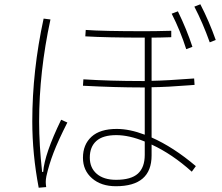

<svg xmlns="http://www.w3.org/2000/svg" viewBox="-20 -854 1040 898"><path d="M917 -834Q958 -755 989 -667L961 -656Q928 -748 889 -823ZM851 -624Q824 -709 783 -790L812 -801Q853 -717 880 -635ZM182 -50Q188 -133 266 -294L295 -281Q252 -196 230.5 -140Q209 -84 197 -30Q194 -15 194 -3Q194 7 196 21L161 24Q131 -134 131 -286Q131 -523 184 -767L216 -763Q163 -518 163 -285Q163 -176 177 -50ZM689 -211Q791 -166 896 -77L877 -51Q786 -133 689 -178V-127Q689 17 522 17Q453 17 410.5 -20Q368 -57 368 -116Q368 -178 408 -214.5Q448 -251 526 -251Q586 -251 657 -224V-445H644Q520 -445 368 -453L370 -483Q495 -475 643 -475H657V-678Q479 -678 379 -684L381 -714Q457 -708 659 -708Q705 -708 781 -710V-680Q725 -678 689 -678V-476Q757 -477 888 -487L890 -457L864 -455Q764 -447 689 -446ZM657 -192Q584 -222 524 -222Q461 -222 430.5 -194.5Q400 -167 400 -117Q400 -69 432.5 -41Q465 -13 523 -13Q593 -13 625 -42Q657 -71 657 -130Z"/></svg>

Font: IBM Plex Sans JP ExtraLight
Style: Regular
Weight: 200
Designer: Mike Abbink; Paul van der Laan; Pieter van Rosmalen; Wujin Sim; Yejin Wi; Jinhee Kim; Boomi Park; Yona Kim; Kichan Ma
Foundry: Sandoll Inc.
Version: Version 1.001